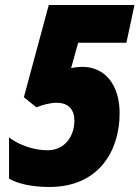

<svg xmlns="http://www.w3.org/2000/svg" viewBox="-20 -734 555 764"><path d="M176 10C377 10 456 -138 456 -283C456 -401 394 -468 308 -468C297 -468 283 -467 263 -463L291 -564H483L515 -714H174L75 -347L125 -307C150 -317 179 -325 206 -325C253 -325 276 -297 276 -254C276 -191 237 -136 169 -136C116 -136 57 -156 16 -187V-23C52 -2 110 10 176 10Z"/></svg>

Font: Noto Sans Condensed Black
Style: Italic
Weight: 900
Width: 3
Italic angle: -12°
Designer: Monotype Design Team
Foundry: Monotype Imaging Inc.
Version: Version 2.013